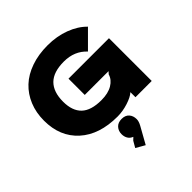

<svg xmlns="http://www.w3.org/2000/svg" viewBox="-291 -1035 1594 1594"><g transform="rotate(-45 505.5 -238.5)"><path d="M608.9 137.2Q608.9 163.1 590.8 195.8L508.8 342.8L430.2 297.9L461.9 243.2L484.9 221.2Q457.5 210.4 444.3 188Q431.2 165.5 431.2 137.2Q431.2 98.6 454.6 72.8Q478 46.9 521 46.9Q564 46.9 586.4 72.3Q608.9 97.7 608.9 137.2ZM920.9 -501V1H730V-57.1H728Q700.7 -31.2 637.2 -10.7Q573.7 9.8 512.2 9.8Q298.8 9.8 177 -100.6Q55.2 -210.9 55.2 -397.9Q55.2 -492.2 87.2 -570.1Q119.1 -647.9 178 -703.4Q236.8 -758.8 324 -789.3Q411.1 -819.8 518.1 -819.8Q626.5 -819.8 717 -785.6Q807.6 -751.5 865.2 -691.9L719.2 -545.9Q643.1 -628.9 519 -628.9Q396.5 -628.9 337.6 -570.6Q278.8 -512.2 278.8 -397.9Q278.8 -290 335.4 -235.6Q392.1 -181.2 513.2 -181.2Q592.8 -181.2 643.1 -211.4Q693.4 -241.7 707 -290L725.1 -310.1H445.8V-501Z"/></g></svg>

Font: Sinkin Sans 900 X Black
Style: Regular
Weight: 950
Designer: Keith Bates
Foundry: K-Type
Version: Sinkin Sans (version 1.0)  by Keith Bates   •   © 2014   www